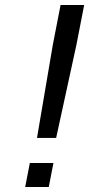

<svg xmlns="http://www.w3.org/2000/svg" viewBox="-20 -743 354 763"><path d="M283.7 -564.9 203.1 -194.8H127L189.9 -564.9L220.7 -723.1H314.5ZM173.8 0H80.1L98.6 -95.2H192.4Z"/></svg>

Font: Aurulent Sans
Style: Italic
Weight: 400
Italic angle: -11°
Version: Version 2007.05.04